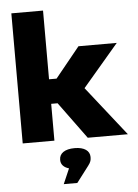

<svg xmlns="http://www.w3.org/2000/svg" viewBox="-62 -757 750 1044"><g transform="rotate(-5 313.0 -235.0)"><path d="M40 -710V0H213V-201H248L395 0H614L401 -270L597 -500H388L254 -335H213V-710ZM235 108C235 132 251 149 279 157L243 240H317L384 152C399 133 401 121 401 107V105C401 72 372 50 319 50C264 50 235 72 235 106Z"/></g></svg>

Font: LT Wave Black
Style: Regular
Weight: 900
Designer: Daniel Lyons
Version: Version 2.5 (Glyphs App)